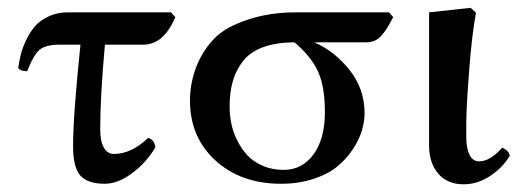

<svg xmlns="http://www.w3.org/2000/svg" viewBox="-20 -463 1355 494"><path d="M187 -348.1H133.8Q97.7 -348.1 82 -335Q66.4 -321.8 49.8 -279.8Q32.2 -279.8 26.9 -288.1Q29.3 -306.2 33.7 -323.5Q38.1 -340.8 47.9 -361.1Q57.6 -381.3 70.8 -396.2Q84 -411.1 105.7 -421.1Q127.4 -431.2 153.8 -431.2H419.9L431.2 -418.9Q400.9 -348.1 349.1 -348.1H250Q237.8 -215.3 237.8 -130.9Q237.8 -99.1 247.3 -83Q256.8 -66.9 272.9 -66.9Q317.9 -66.9 360.8 -107.9Q376.5 -105 379.9 -84Q356.4 -44.4 319.8 -17.3Q283.2 9.8 250 9.8Q205.6 9.8 186.8 -11.2Q168 -32.2 168 -86.9Q168 -165 187 -348.1Z M710 -25.9Q757.3 -25.9 786.6 -65.7Q815.9 -105.5 815.9 -174.8Q815.9 -240.7 798.1 -279.3Q780.3 -317.9 737.8 -354Q690.9 -354 657.5 -341.8Q624 -329.6 605.7 -306.4Q587.4 -283.2 579.1 -254.4Q570.8 -225.6 570.8 -188Q570.8 -166.5 575.2 -145Q579.6 -123.5 590.3 -101.8Q601.1 -80.1 616.5 -63.5Q631.8 -46.9 656 -36.4Q680.2 -25.9 710 -25.9ZM920.9 -354H789.1Q841.8 -330.6 879.9 -282.2Q918 -233.9 918 -171.9Q918 -150.4 911.1 -127.2Q904.3 -104 887.9 -79.1Q871.6 -54.2 847.9 -34.7Q824.2 -15.1 786.4 -2.7Q748.5 9.8 703.1 9.8Q600.1 9.8 534.4 -50Q468.8 -109.9 468.8 -204.1Q468.8 -250 485.6 -292.5Q502.4 -335 533.7 -366.2Q561.5 -394 617.9 -412.6Q674.3 -431.2 739.7 -431.2H981L991.7 -418.9Q982.4 -401.4 977.8 -393.6Q973.1 -385.7 964.1 -374.5Q955.1 -363.3 944.6 -358.6Q934.1 -354 920.9 -354Z M1179.7 -107.9Q1179.7 -83 1187.7 -65.4Q1195.8 -47.9 1212.9 -47.9Q1241.2 -47.9 1272 -83Q1289.1 -76.2 1291.5 -62Q1274.4 -32.7 1241.7 -10.7Q1209 11.2 1172.9 11.2Q1131.3 11.2 1107.7 -16.1Q1084 -43.5 1084 -88.9V-431.2L1190.9 -442.9L1204.6 -430.2Q1193.8 -371.6 1186.8 -277.8Q1179.7 -184.1 1179.7 -146Z"/></svg>

Font: Common Serif Medium
Style: Regular
Weight: 500
Designer: Philipp H. Poll, Khaled Hosny
Foundry: Stefan Peev, Context Ltd.
Version: Version 1.026